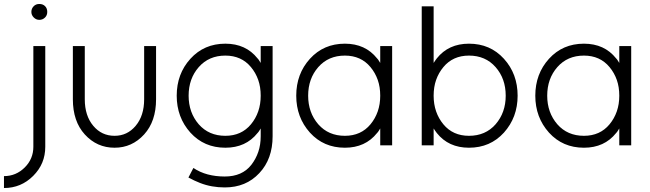

<svg xmlns="http://www.w3.org/2000/svg" viewBox="-70 -732 3273 967"><path d="M98 -500V7Q98 68 55 111Q11 155 -50 155V215Q36 215 97 154Q128 123 143 86.5Q158 50 158 7V-500ZM168 -672Q168 -690 157 -701Q146 -712 128 -712Q111 -712 100 -701Q88 -689 88 -672Q88 -656 100 -644Q112 -632 128 -632Q145 -632 157 -644Q168 -655 168 -672Z M297 -500V-232Q297 -121 357 -55Q418 12 507 12Q595 12 656 -55Q716 -121 716 -232V-500H656V-232Q656 -149 613 -98Q571 -48 507 -48Q442 -48 400 -98Q357 -149 357 -232V-500Z M1065 -512Q958 -512 889 -436Q820 -360 820 -250Q820 -141 889 -64Q958 12 1065 12Q1168 12 1227 -62Q1232 -67 1235.5 -73Q1239 -79 1243 -85Q1243 -73 1243 -65.5Q1243 -58 1243 -46Q1243 -3 1231 32.5Q1219 68 1196 98Q1150 157 1062 157Q1016 157 976.5 146.5Q937 136 904 114L879 162Q908 178 937.5 189.5Q967 201 998 206.5Q1029 212 1062 212Q1169 212 1236 140Q1303 69 1303 -46V-500H1243V-415Q1239 -421 1235.5 -427Q1232 -433 1227 -438Q1168 -512 1065 -512ZM1065 -452Q1146 -452 1194 -394Q1218 -365 1230.5 -329.5Q1243 -294 1243 -250Q1243 -207 1230.5 -171Q1218 -135 1194 -106Q1146 -48 1065 -48Q982 -48 931 -106Q880 -165 880 -250Q880 -336 931 -394Q982 -452 1065 -452Z M1845 -500V-415Q1841 -421 1837.5 -427Q1834 -433 1829 -438Q1770 -512 1667 -512Q1560 -512 1491 -436Q1422 -360 1422 -250Q1422 -141 1491 -64Q1560 12 1667 12Q1770 12 1829 -62Q1834 -67 1837.5 -73Q1841 -79 1845 -85V0H1905V-500ZM1667 -452Q1748 -452 1796 -394Q1820 -365 1832.5 -329.5Q1845 -294 1845 -250Q1845 -207 1832.5 -171Q1820 -135 1796 -106Q1748 -48 1667 -48Q1584 -48 1533 -106Q1482 -165 1482 -250Q1482 -336 1533 -394Q1584 -452 1667 -452Z M2292 -452Q2375 -452 2426 -394Q2477 -336 2477 -250Q2477 -165 2426 -106Q2375 -48 2292 -48Q2211 -48 2163 -106Q2139 -135 2126.5 -171Q2114 -207 2114 -250Q2114 -294 2126.5 -329.5Q2139 -365 2163 -394Q2211 -452 2292 -452ZM2292 -512Q2189 -512 2130 -438Q2126 -433 2122 -427Q2118 -421 2114 -415V-700H2054V0H2114V-85Q2118 -79 2122 -73Q2126 -67 2130 -62Q2189 12 2292 12Q2399 12 2468 -64Q2537 -141 2537 -250Q2537 -360 2468 -436Q2399 -512 2292 -512Z M3049 -500V-415Q3045 -421 3041.5 -427Q3038 -433 3033 -438Q2974 -512 2871 -512Q2764 -512 2695 -436Q2626 -360 2626 -250Q2626 -141 2695 -64Q2764 12 2871 12Q2974 12 3033 -62Q3038 -67 3041.5 -73Q3045 -79 3049 -85V0H3109V-500ZM2871 -452Q2952 -452 3000 -394Q3024 -365 3036.5 -329.5Q3049 -294 3049 -250Q3049 -207 3036.5 -171Q3024 -135 3000 -106Q2952 -48 2871 -48Q2788 -48 2737 -106Q2686 -165 2686 -250Q2686 -336 2737 -394Q2788 -452 2871 -452Z"/></svg>

Font: Unageo
Style: Light
Weight: 300
Designer: Richard Sepsi
Foundry: Richard Sepsi
Version: Version 2.000